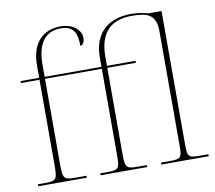

<svg xmlns="http://www.w3.org/2000/svg" viewBox="-83 -869 1080 965"><g transform="rotate(-10 456.5 -386.0)"><path d="M36 0H284V-10H230C170 -10 163 -14 163 -88V-526H453V-84C453 -20 449 -10 396 -10H354V0H592V-10H542C487 -10 481 -20 481 -84V-526H627V-536H481V-584C481 -694 531 -762 645 -762C722 -762 771 -751 771 -662V-84C771 -14 768 -10 703 -10H664V0H906V-10H866C803 -10 799 -14 799 -84V-760H731C710 -767 676 -772 645 -772C517 -772 453 -697 453 -584V-536H163V-600C163 -706 206 -762 284 -762C351 -762 367 -722 367 -658C377 -658 389 -670 389 -697C389 -733 350 -772 286 -772C191 -772 135 -709 135 -600V-536H40V-526H135V-88C135 -14 128 -10 68 -10H36Z"/></g></svg>

Font: Noto Serif Display Thin
Style: Regular
Weight: 100
Designer: Monotype Design Team
Foundry: Monotype Imaging Inc.
Version: Version 2.009